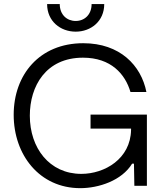

<svg xmlns="http://www.w3.org/2000/svg" viewBox="-20 -933 822 965"><path d="M383.3 12.7C475.6 12.7 591.8 -24.9 644 -110.4H653.3L655.3 1H718.3V-356.9H435.1V-286.6H638.7V-280.3C636.2 -134.8 506.3 -59.1 388.7 -59.1C228.5 -59.1 129.9 -189 129.9 -351.6C129.9 -500.5 210.9 -643.1 397 -643.1C538.1 -643.1 609.4 -560.5 635.7 -470.7H715.8C689.5 -604 583 -715.8 398.4 -715.8C178.2 -715.8 48.8 -557.1 48.8 -356C48.8 -153.8 179.2 12.7 383.3 12.7ZM216.8 -912.6C216.8 -826.2 283.7 -773.9 360.4 -773.9C437 -773.9 503.9 -826.2 503.9 -912.6H440.4C440.4 -858.9 404.3 -827.6 360.4 -827.6C316.4 -827.6 280.3 -858.9 280.3 -912.6Z"/></svg>

Font: Faust Sans
Style: Regular
Weight: 400
Designer: Andreas Faust
Version: Version 1.003;Glyphs 3.1.2 (3151)